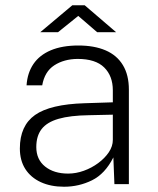

<svg xmlns="http://www.w3.org/2000/svg" viewBox="-20 -700 600 730"><path d="M223.5 10Q173 10 135 -7.5Q97 -25 76.2 -57.5Q55.5 -90 55.5 -135.5Q55.5 -222 113.2 -262.8Q171 -303.5 301.5 -307.5L409 -311V-356.5Q409 -411 376.2 -443.5Q343.5 -476 275 -476Q223 -475.5 186.2 -451.5Q149.5 -427.5 140.5 -375.5H81Q84 -422.5 107 -456.5Q130 -490.5 173.2 -508.8Q216.5 -527 278 -527Q338.5 -527 381.5 -508.5Q424.5 -490 447.2 -452.5Q470 -415 470 -359V0H415L411 -101.5Q379.5 -39 329.8 -14.5Q280 10 223.5 10ZM239 -40Q269 -40 298.8 -50.8Q328.5 -61.5 353.5 -80Q378.5 -98.5 393.8 -121.2Q409 -144 409 -168V-264L319 -262Q246.5 -261 202.5 -248.2Q158.5 -235.5 138.2 -209.2Q118 -183 118 -141Q118 -93.5 151.5 -66.8Q185 -40 239 -40ZM349.5 -577.5 277.5 -639.5 200.5 -577.5H133L255 -680H302L421.5 -577.5Z"/></svg>

Font: Public Sans Thin ExtraLight
Style: Regular
Weight: 250
Version: Version 1.007